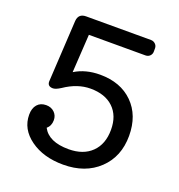

<svg xmlns="http://www.w3.org/2000/svg" viewBox="-129 -808 864 926"><g transform="rotate(20 303.5 -345.0)"><path d="M316 -459Q422 -459 485 -396.5Q548 -334 548 -229Q548 -122 478.5 -56Q409 10 296 10Q194 10 127 -38.5Q60 -87 60 -161Q60 -194 76.5 -213Q93 -232 122 -232Q148 -232 164.5 -216Q181 -200 181 -176Q181 -147 161 -130Q193 -69 295 -69Q370 -69 413 -111Q456 -153 456 -227Q456 -299 413.5 -339.5Q371 -380 296 -380Q229 -380 163 -335Q138 -319 124 -319Q96 -319 96 -344Q96 -355 114 -661Q117 -700 156 -700H489Q502 -700 511.5 -691Q521 -682 521 -669V-652Q521 -639 512 -630Q503 -621 489 -621H199L187 -425Q242 -459 316 -459Z"/></g></svg>

Font: Solway
Style: Regular
Weight: 400
Designer: Mariya V. Pigoulevskaya
Foundry: The Northern Block Ltd.
Version: Version 1.000;hotconv 1.0.109;makeotfexe 2.5.65596